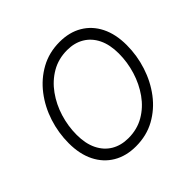

<svg xmlns="http://www.w3.org/2000/svg" viewBox="-181 -924 1121 1121"><g transform="rotate(-45 379.5 -363.5)"><path d="M336.9 9.8Q256.3 9.8 196.8 -25.4Q137.2 -60.5 104.5 -125.7Q71.8 -190.9 71.8 -280.8Q71.8 -366.2 98.1 -447.8Q124.5 -529.3 174.6 -594.5Q224.6 -659.7 294.9 -698.5Q365.2 -737.3 452.6 -737.3Q533.2 -737.3 592.5 -702.1Q651.9 -667 684.3 -602.1Q716.8 -537.1 716.8 -447.3Q716.8 -361.3 690.4 -279.8Q664.1 -198.2 614.5 -132.8Q564.9 -67.4 494.9 -28.8Q424.8 9.8 336.9 9.8ZM339.8 -55.2Q412.1 -55.2 469.5 -88.6Q526.9 -122.1 566.9 -178.5Q606.9 -234.9 628.2 -304.2Q649.4 -373.5 649.4 -444.8Q649.4 -517.6 624.5 -568.4Q599.6 -619.1 554.7 -645.8Q509.8 -672.4 450.2 -672.4Q377.4 -672.4 320.1 -638.9Q262.7 -605.5 222.2 -549.1Q181.6 -492.7 160.4 -423.6Q139.2 -354.5 139.2 -282.7Q139.2 -210.4 164.1 -159.7Q189 -108.9 234.1 -82Q279.3 -55.2 339.8 -55.2Z"/></g></svg>

Font: Inter Light
Style: Italic
Weight: 300
Italic angle: -9.3988°
Designer: Rasmus Andersson
Foundry: rsms
Version: Version 4.001;git-66647c0bb